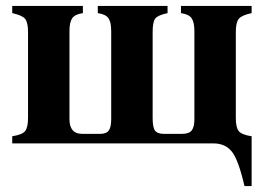

<svg xmlns="http://www.w3.org/2000/svg" viewBox="-20 -481 881 644"><path d="M530 -32H590Q614 -32 623 -43.5Q632 -55 632 -81V-377Q632 -406 623 -419.5Q614 -433 587 -437V-461H824V-437Q791 -430 781 -418Q771 -406 771 -374V-85Q771 -53 781 -41Q791 -29 824 -24V143H800Q780 56 758 28Q736 0 696 0H21V-24Q54 -29 64 -41Q74 -53 74 -85V-374Q74 -406 64 -418Q54 -430 21 -437V-461H258V-437Q231 -433 222 -419.5Q213 -406 213 -377V-81Q213 -32 256 -32H316Q337 -32 345 -43.5Q353 -55 353 -81V-377Q353 -406 344 -419.5Q335 -433 308 -437V-461H542V-437Q509 -430 500.5 -418.5Q492 -407 492 -374V-85Q492 -54 500 -43Q508 -32 530 -32Z"/></svg>

Font: STIX MathJax Alphabets
Style: Bold
Weight: 700
Designer: MicroPress Inc., with final additions and corrections provided by Coen Hoffman, Elsevier (retired)
Version: Version 1.1.1